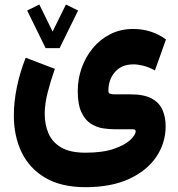

<svg xmlns="http://www.w3.org/2000/svg" viewBox="-20 -565 770 832"><path d="M177.7 -356.4 97.7 -519.5 150.4 -545.4 208 -428.2 265.6 -545.4 318.4 -519.5 238.3 -356.4ZM350.6 246.1Q245.6 246.1 176.5 205.6Q107.4 165 73.7 95Q40 24.9 40 -64.5Q40 -124 53.2 -187.7Q66.4 -251.5 91.3 -314.9L217.8 -266.6Q199.2 -213.9 186.5 -164.1Q173.8 -114.3 173.8 -71.8Q173.8 -25.9 189.9 12.5Q206.1 50.8 244.6 73.7Q283.2 96.7 350.6 96.7Q425.8 96.7 473.9 79.8Q522 63 544.9 41Q567.9 19 567.9 3.9Q567.9 -4.9 555.2 -4.9H476.1Q453.1 -4.9 425.8 -9Q398.4 -13.2 373.5 -29.1Q348.6 -44.9 332.8 -78.6Q316.9 -112.3 316.9 -170.9Q316.9 -222.2 333.7 -270Q350.6 -317.9 382.1 -356.2Q413.6 -394.5 458 -417Q502.4 -439.5 557.1 -439.5Q637.2 -439.5 699.2 -394L651.4 -259.8Q624.5 -274.4 600.6 -280.3Q576.7 -286.1 558.1 -286.1Q507.3 -286.1 478.5 -253.4Q449.7 -220.7 449.7 -171.4Q449.7 -160.6 458 -158.4Q466.3 -156.2 476.1 -156.2H545.4Q603.5 -156.2 636.7 -138.4Q669.9 -120.6 683.8 -89.4Q697.8 -58.1 697.8 -18.1Q697.8 54.7 657.2 114.7Q616.7 174.8 539.3 210.4Q461.9 246.1 350.6 246.1Z"/></svg>

Font: Vazirmatn UI NL Black
Style: Regular
Weight: 900
Designer: Saber Rastikerdar
Foundry: Saber Rastikerdar
Version: Version 33.003